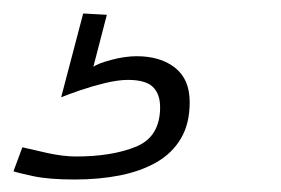

<svg xmlns="http://www.w3.org/2000/svg" viewBox="-78 -42 428 292"><path d="M35.5 231Q-3.5 231 -27 226Q-50.5 221 -57.5 218.5L-44 182Q-29.5 185.5 -5.5 190.8Q18.5 196 37.5 196Q92.5 196 129 181Q165.5 166 165.5 121Q165.5 101 154.5 90.2Q143.5 79.5 116.5 79.5Q102 79.5 82.2 84.2Q62.5 89 44.2 95.2Q26 101.5 15 106L48.5 -21.5L84.5 -19.5L64 59.5Q71 54.5 91.5 49Q112 43.5 130 43.5Q166 43.5 188.2 61Q210.5 78.5 210.5 113.5Q210.5 146 197.2 168.5Q184 191 160 204.8Q136 218.5 104.2 224.8Q72.5 231 35.5 231Z"/></svg>

Font: Grandstander Thin Thin
Style: Italic
Weight: 250
Italic angle: -15°
Version: Version 1.200